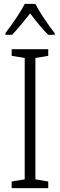

<svg xmlns="http://www.w3.org/2000/svg" viewBox="-20 -1060 309 987"><path d="M162 -1040H107C85 -996 39 -930 8 -890V-881H42C70 -909 105 -954 135 -991C164 -953 197 -911 228 -881H261V-890C234 -923 185 -994 162 -1040ZM228 -93V-127L162 -138V-762L228 -773V-807H40V-773L107 -762V-138L40 -127V-93Z"/></svg>

Font: Noto Sans Telugu UI Condensed Light
Style: Regular
Weight: 300
Width: 3
Designer: Jelle Bosma - Monotype Design Team
Foundry: Monotype Imaging Inc.
Version: Version 2.005